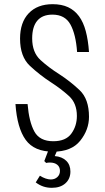

<svg xmlns="http://www.w3.org/2000/svg" viewBox="-20 -716 502 919"><path d="M54 -218Q62 -103 103 -46.5Q144 10 234 10Q322 10 364 -42.5Q406 -95 406 -157Q406 -242 361 -284.5Q316 -327 265 -360Q214 -392 174 -428.5Q134 -465 134 -532Q134 -588 158.5 -617Q183 -646 231 -646Q291 -646 317 -599Q343 -552 349 -467H406Q402 -524 390.5 -567Q379 -610 358 -638.5Q337 -667 306 -681.5Q275 -696 232 -696Q159 -696 117.5 -652.5Q76 -609 76 -531Q76 -445 123 -401Q170 -357 224 -322Q272 -291 310 -256.5Q348 -222 348 -161Q348 -113 321.5 -76.5Q295 -40 235 -40Q170 -40 144.5 -86.5Q119 -133 112 -218ZM201 64Q204 63 208.5 62.5Q213 62 219 62Q241 62 254 72.5Q267 83 267 102Q267 120 254.5 131.5Q242 143 223 143Q212 143 198.5 138.5Q185 134 171 125L151 157Q168 170 187 176.5Q206 183 228 183Q269 183 293 161.5Q317 140 317 105Q317 73 297 53.5Q277 34 242 31L259 -8H216L192 55Z"/></svg>

Font: Secuela Light
Style: Regular
Weight: 300
Designer: Fernando Haro
Foundry: deFharo
Version: Version 1.708